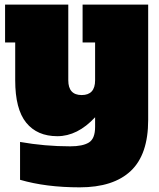

<svg xmlns="http://www.w3.org/2000/svg" viewBox="-20 -576 688 832"><path d="M45.9 -228V-392.1H2V-556.2H275.9V-228Q275.9 -164.1 334 -164.1Q392.1 -164.1 392.1 -228V-392.1H337.9V-556.2H622.1V-56.2Q622.1 93.8 546.6 164.8Q471.2 235.8 325.2 235.8Q179.2 235.8 66.9 203.1V39.1Q174.3 58.1 284.2 58.1Q338.4 58.1 365.2 41.5Q392.1 24.9 392.1 -25.9V-67.9Q315.9 14.2 228.5 14.2Q141.1 14.2 93.5 -44.4Q45.9 -103 45.9 -228Z"/></svg>

Font: AlfaSlabOne-Regular
Style: Regular
Weight: 400
Designer: JM Sole
Foundry: JM Sole
Version: Version 1.001